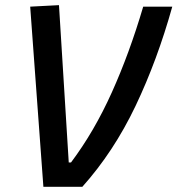

<svg xmlns="http://www.w3.org/2000/svg" viewBox="-20 -719 683 739"><path d="M147 0 96.2 -693.4 207 -699.2 244.6 -93.8H253.4Q342.8 -212.9 410.6 -363.8Q478.5 -514.6 531.2 -693.4H643.1Q585.4 -486.8 501.5 -310.8Q417.5 -134.8 296.9 0Z"/></svg>

Font: Cascadia Mono Medium
Style: Italic
Weight: 500
Italic angle: -10°
Monospace: yes
Designer: Aaron Bell
Foundry: Saja Typeworks
Version: Version 2407.024